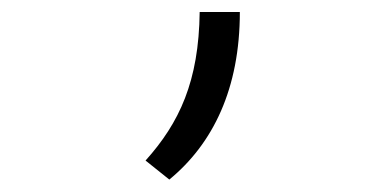

<svg xmlns="http://www.w3.org/2000/svg" viewBox="-20 -155 626 315"><path d="M257.8 139.6C329.6 80.6 373.5 -9.8 373.5 -135.3H307.6C306.2 -21.5 274.4 46.4 218.8 108.4Z"/></svg>

Font: Cascadia Code PL Light
Style: Regular
Weight: 300
Monospace: yes
Designer: Aaron Bell
Foundry: Saja Typeworks
Version: Version 2404.023